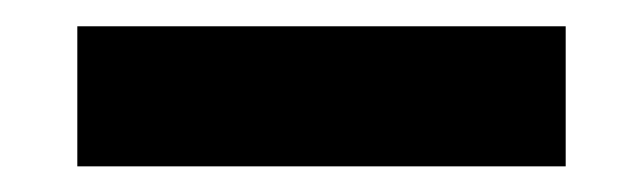

<svg xmlns="http://www.w3.org/2000/svg" viewBox="-20 -877 499 149"><path d="M40 -747.9V-856.6H419V-747.9Z"/></svg>

Font: Mona Sans ExtraLight
Style: Regular
Weight: 200
Designer: Deni Anggara
Foundry: GitHub
Version: Version 2.000